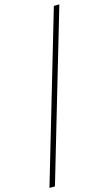

<svg xmlns="http://www.w3.org/2000/svg" viewBox="-176 -810 623 1099"><g transform="rotate(-15 135.0 -260.0)"><path d="M-28 240.5 266 -759.5H298.5L4.5 240.5Z"/></g></svg>

Font: Newsreader 9pt ExtraLight
Style: Italic
Weight: 250
Italic angle: -17°
Designer: Hugues Gentile
Foundry: Production Type
Version: Version 1.003